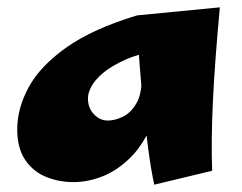

<svg xmlns="http://www.w3.org/2000/svg" viewBox="-20 -483 660 524"><path d="M181 14Q140 14 105 -0.5Q70 -15 48.5 -47Q27 -79 27 -130Q27 -187 58 -244.5Q89 -302 160.5 -353Q232 -404 354 -441L416 -347Q360 -337 322 -320Q284 -303 261.5 -284Q239 -265 229.5 -247Q220 -229 220 -215Q220 -188 236.5 -171Q253 -154 274 -154Q294 -154 315.5 -164.5Q337 -175 352 -200.5Q367 -226 367 -272L426 -299Q421 -210 397 -150Q373 -90 337 -54Q301 -18 260.5 -2Q220 14 181 14ZM401 21Q392 -20 384.5 -77Q377 -134 371 -194Q365 -254 361 -307.5Q357 -361 355 -397.5Q353 -434 354 -441L580 -463Q566 -312 561 -205Q556 -98 559 -17Z"/></svg>

Font: Marhey
Style: Bold
Weight: 700
Designer: Nur Syamsi & Bustanul Arifin
Foundry: Namelatype
Version: Version 1.000